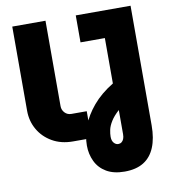

<svg xmlns="http://www.w3.org/2000/svg" viewBox="-97 -784 974 1087"><g transform="rotate(-10 390.0 -240.5)"><path d="M273 0Q205 0 154 -29.5Q103 -59 75 -108Q47 -157 47 -216V-700H238V-209Q238 -187 253 -171Q268 -155 291 -155H379V0ZM532 219Q469 219 427.5 194.5Q386 170 366 128Q346 86 346 37Q346 -18 367.5 -75Q389 -132 434.5 -186Q480 -240 552 -284V-545H412V-700H727V-12Q727 62 705.5 114Q684 166 641 192.5Q598 219 532 219ZM523 59Q534 59 542 53Q550 47 554.5 36Q559 25 559 9V-130Q528 -102 512 -76Q496 -50 491.5 -28Q487 -6 487 11Q487 34 498 46.5Q509 59 523 59Z"/></g></svg>

Font: MuseoModerno Thin ExtraBold
Style: Regular
Weight: 800
Version: Version 1.002